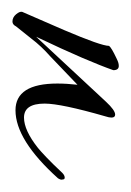

<svg xmlns="http://www.w3.org/2000/svg" viewBox="15 -244 215 316"><g transform="rotate(90 123.0 -86.5)"><path d="M1 1Q-6 1 -11 -5Q-16 -11 -15 -15L15 -84Q41 -145 41 -158Q44 -162 61 -170Q65 -172 68 -173Q71 -174 74 -174Q81 -174 81 -165Q74 -145 60.5 -113.5Q47 -82 26 -38L133 -153Q147 -168 154 -168Q159 -168 159 -162Q159 -160 158.5 -157.5Q158 -155 157 -152Q136 -79 136 -52Q136 -18 159 -18Q180 -18 209 -41Q214 -45 224.5 -55Q235 -65 250 -81Q254 -85 258 -85Q261 -85 261 -81Q262 -79 259 -74Q196 -4 147 -4Q103 -4 103 -73Q103 -81 103.5 -89Q104 -97 105 -106L58 -61Q50 -54 42.5 -46Q35 -38 29 -30L9 -5Q6 1 1 1Z"/></g></svg>

Font: Passions Conflict
Style: Regular
Weight: 400
Designer: Robert E. Leuschke
Foundry: Robert E. Leuschke
Version: Version 1.010; ttfautohint (v1.8.3)